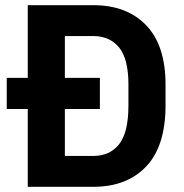

<svg xmlns="http://www.w3.org/2000/svg" viewBox="-20 -720 710 740"><path d="M87 -300H6V-420H87V-700H340Q469 -700 543.5 -622.5Q618 -545 618 -394V-314Q618 -157 543.5 -78.5Q469 0 340 0H87ZM340 -119Q403 -119 439 -164Q475 -209 475 -314V-394Q475 -493 439 -537Q403 -581 340 -581H230V-420H365V-300H230V-119Z"/></svg>

Font: Golos UI
Style: Bold
Weight: 700
Designer: A.Korolkova, Vitaly Kuzmin
Foundry: ParaType Ltd
Version: Version 2.000